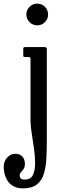

<svg xmlns="http://www.w3.org/2000/svg" viewBox="-96 -780 334 1060"><path d="M49.5 -700Q49.5 -725 67.2 -742.5Q85 -760 109.5 -760Q134.5 -760 152 -742.5Q169.5 -725 169.5 -700Q169.5 -675.5 152 -657.8Q134.5 -640 109.5 -640Q85 -640 67.2 -657.8Q49.5 -675.5 49.5 -700ZM62.5 -465H44Q37 -465 34.8 -466.5Q32.5 -468 32.5 -475V-508.5Q32.5 -516 34.5 -518Q36.5 -520 44 -520H150.5Q162.5 -520 162.5 -509V-11Q162.5 45 160 94.2Q157.5 143.5 145.8 180.8Q134 218 106.8 239Q79.5 260 30.5 260Q-6.5 260 -30 243Q-53.5 226 -64.5 198.5Q-75.5 171 -75.5 140Q-75.5 111.5 -56.5 90.2Q-37.5 69 -11.5 69Q14 69 27.8 84.5Q41.5 100 41.5 125Q41.5 142.5 34.2 152.8Q27 163 19.8 171Q12.5 179 12.5 189Q12.5 198.5 18.2 205Q24 211.5 40.5 211.5Q72.5 211.5 85 187.2Q97.5 163 97.8 124.2Q98 85.5 91.8 41Q85.5 -3.5 79 -44.8Q72.5 -86 72.5 -114V-455.5Q72.5 -465 62.5 -465Z"/></svg>

Font: Besley* Condensed
Style: Regular
Weight: 400
Width: 3
Designer: Owen Earl
Foundry: indestructible type*
Version: Version 3.000; ttfautohint (v1.8.3)